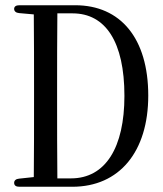

<svg xmlns="http://www.w3.org/2000/svg" viewBox="-20 -726 622 733"><path d="M34 -28C34 -18 41 -13 54 -13H256C436 -13 546 -147 546 -361C546 -580 440 -706 267 -706H54C41 -706 34 -701 34 -692C34 -683 41 -677 53 -676L109 -671C110 -576 110 -479 110 -380V-353C110 -241 110 -144 109 -50L53 -44C41 -43 34 -37 34 -28ZM198 -353V-380C198 -482 198 -580 199 -675H257C383 -675 455 -566 455 -360C455 -163 383 -45 251 -45H199C198 -141 198 -239 198 -353Z"/></svg>

Font: 寒蝉锦书宋 CompactLight
Style: Bold
Weight: 400
Width: 4
Designer: 寒蝉锦书宋{Warren} 思源宋体{Ryoko NISHIZUKA 西塚涼子 (kana & ideographs); Frank Grießhammer (Latin, Greek & Cyrillic); Wenlong ZHANG 
Foundry: Adobe & ChillType
Version: Version 2.000;Glyphs 3.1.1 (3135)